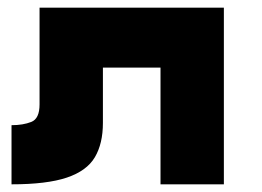

<svg xmlns="http://www.w3.org/2000/svg" viewBox="-20 -480 683 500"><path d="M563 -460V0H398V-304H248V-160Q248 -106 227 -70.5Q206 -35 154 -17.5Q102 0 10 0V-154Q40 -154 61.5 -162.5Q83 -171 83 -208V-460Z"/></svg>

Font: Jost* Heavy
Style: Regular
Weight: 800
Version: Version 3.7